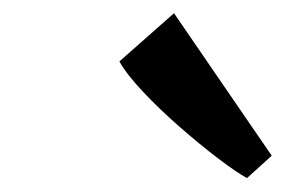

<svg xmlns="http://www.w3.org/2000/svg" viewBox="-20 -892 452 283"><path d="M344 -629.5Q328.5 -638 301.5 -658.5Q274.5 -679 244.8 -705Q215 -731 190.8 -756.8Q166.5 -782.5 156 -801.5L236.5 -872.5L380.5 -662.5Z"/></svg>

Font: Merriweather 20pt SemiBold
Style: Italic
Weight: 600
Italic angle: -7.8°
Version: Version 2.101